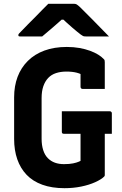

<svg xmlns="http://www.w3.org/2000/svg" viewBox="-20 -966 640 1006"><path d="M304 -383H554Q559 -383 561 -381.5Q563 -380 564.5 -378Q566 -376 566 -372V-265H316Q312 -265 310 -265.5Q308 -266 306.5 -267.5Q305 -269 304.5 -271Q304 -273 304 -276Q304 -303 304 -329.5Q304 -356 304 -383ZM330 -720Q366 -720 396.5 -714.5Q427 -709 451.5 -700Q476 -691 494 -680Q512 -669 523 -657Q527 -654 528 -650Q529 -646 529 -640Q529 -621 529 -596.5Q529 -572 529 -547.5Q529 -523 529 -500Q500 -500 471 -500Q442 -500 413 -500Q408 -500 405 -503Q402 -506 402 -511Q402 -524 402 -537.5Q402 -551 402 -567.5Q402 -584 402 -606L430 -563Q406 -579 382.5 -585Q359 -591 328 -591Q298 -591 273.5 -583Q249 -575 232.5 -557.5Q216 -540 207 -514Q198 -488 198 -452V-239Q198 -205 206.5 -179Q215 -153 231 -137Q247 -121 268 -113.5Q289 -106 315 -106Q344 -106 363 -110Q382 -114 392 -118.5Q402 -123 402 -123Q402 -155 402 -186Q402 -217 402 -247.5Q402 -278 402 -307H534L529 -283Q529 -231 529 -169Q529 -107 529 -49Q529 -47 528.5 -45Q528 -43 526 -41Q511 -26 479 -11.5Q447 3 405.5 11.5Q364 20 318 20Q252 20 202 2Q152 -16 119.5 -50Q87 -84 70.5 -131.5Q54 -179 54 -238V-456Q54 -515 72 -563Q90 -611 125.5 -646.5Q161 -682 212.5 -701Q264 -720 330 -720ZM233 -946Q248 -946 275 -946Q302 -946 328.5 -946Q355 -946 369 -946Q376 -946 381.5 -943Q387 -940 401 -927Q409 -919 425.5 -902.5Q442 -886 463.5 -864.5Q485 -843 507.5 -819.5Q530 -796 551 -775Q525 -775 491 -775Q457 -775 431 -775Q420 -775 415.5 -777Q411 -779 403 -785Q387 -797 359 -821Q331 -845 290 -884L342 -863Q326 -863 309.5 -863Q293 -863 276 -863L327 -885Q288 -849 257 -822.5Q226 -796 201 -775H87Q83 -775 80.5 -775.5Q78 -776 77 -778Q76 -780 76 -782Q76 -786 79.5 -790Q83 -794 97 -808Q110 -822 127.5 -839.5Q145 -857 164.5 -876.5Q184 -896 201.5 -914.5Q219 -933 233 -946Z"/></svg>

Font: Recursive Monospace
Style: Bold
Weight: 700
Version: Version 1.047